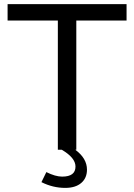

<svg xmlns="http://www.w3.org/2000/svg" viewBox="-20 -730 654 936"><path d="M352 -630V0H347Q404 42 404 97Q404 138 376 162Q348 186 298 186Q238 186 182 158L206 109Q250 131 283 131Q348 131 348 82Q348 39 281 0H262V-630H17V-710H597V-630Z"/></svg>

Font: Raleway-v4020 Medium
Style: Regular
Weight: 500
Designer: Matt McInerney, Pablo Impallari, Rodrigo Fuenzalida
Foundry: Matt McInerney, Pablo Impallari, Rodrigo Fuenzalida
Version: Version 4.020;PS 004.020;hotconv 1.0.88;makeotf.lib2.5.64775